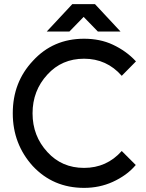

<svg xmlns="http://www.w3.org/2000/svg" viewBox="-20 -900 711 932"><path d="M207 -747H317L386 -818L455 -747H565L441 -880H331ZM388 -712Q238 -712 140 -605Q91 -553 66.5 -489.5Q42 -426 42 -350Q42 -275 66.5 -211Q91 -147 139 -94Q238 12 388 12Q463 12 527 -17Q560 -32 588 -52Q616 -72 639 -99L571 -167Q498 -85 388 -85Q280 -85 210 -162Q174 -201 156 -248Q138 -295 138 -350Q138 -405 156 -452Q174 -499 210 -538Q280 -615 388 -615Q498 -615 571 -532L640 -602Q616 -628 588 -648Q560 -668 528 -683Q496 -698 461 -705Q426 -712 388 -712Z"/></svg>

Font: Unageo
Style: Medium
Weight: 500
Designer: Richard Sepsi
Foundry: Richard Sepsi
Version: Version 2.000